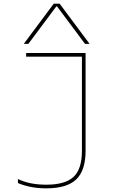

<svg xmlns="http://www.w3.org/2000/svg" viewBox="-20 -1020 640 1050"><path d="M233 10Q188 10 149.5 2.5Q111 -5 78 -19V-41Q111 -25 149.5 -17.5Q188 -10 233 -10Q337 -10 382.5 -53Q428 -96 428 -195V-710H123V-730H448V-195Q448 -88 397 -39Q346 10 233 10ZM110 -780 274 -1000H306L470 -780H445L292 -985H288L135 -780Z"/></svg>

Font: M PLUS Code Latin Expanded Thin
Style: Regular
Weight: 250
Width: 7
Designer: Coji Morishita
Foundry: UNDERFOREST DESIGN
Version: Version 1.002; ttfautohint (v1.8.3)